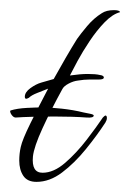

<svg xmlns="http://www.w3.org/2000/svg" viewBox="-46 -352 257 379"><path d="M26 7Q8 7 0 -5Q-8 -17 -8 -35Q-8 -49 -5 -62Q-2 -76 14 -108.5Q30 -141 49 -177Q39 -173 27.5 -168.5Q16 -164 11 -159Q7 -157 6 -157Q3 -157 3 -161Q3 -170 14 -178Q25 -186 35.5 -189Q46 -192 60 -196Q71 -216 83.5 -237.5Q96 -259 106 -275Q113 -285 126 -300.5Q139 -316 155 -326Q164 -332 179 -332Q190 -332 191 -328Q176 -324 160.5 -308Q145 -292 131 -271Q117 -250 107 -231.5Q97 -213 92 -203Q113 -206 127 -206Q135 -206 141 -205.5Q147 -205 151 -204Q159 -203 159 -199Q159 -195 149 -195Q141 -195 130.5 -195Q120 -195 108 -193Q99 -192 89.5 -187Q80 -182 77 -176Q55 -136 38 -99Q21 -62 19 -43Q16 -11 38 -11Q60 -11 82.5 -30.5Q105 -50 125 -76Q145 -102 157 -120Q161 -124 162 -124Q165 -124 165 -119Q165 -115 162 -110Q145 -84 123 -57Q101 -30 76.5 -11.5Q52 7 26 7ZM-15 -120Q-19 -120 -22.5 -124.5Q-26 -129 -26 -133L-25 -134Q-12 -138 7 -139Q26 -140 39 -140Q53 -140 76 -137.5Q99 -135 119 -130Q124 -129 131.5 -127.5Q139 -126 139 -124Q139 -119 125 -120Q112 -121 95.5 -121.5Q79 -122 61 -122Q40 -122 19.5 -121.5Q-1 -121 -15 -120Z"/></svg>

Font: Waterfall
Style: Regular
Weight: 400
Designer: Robert E. Leuschke
Foundry: Robert E. Leuschke
Version: Version 1.010; ttfautohint (v1.8.3)